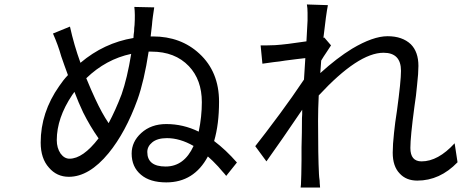

<svg xmlns="http://www.w3.org/2000/svg" viewBox="-20 -808 2067 859"><path d="M846 -155Q785 -190 727 -190Q684 -190 661 -171Q639 -153 639 -128Q639 -63 721 -63Q804 -63 846 -155ZM567 -567Q454 -543 366 -458Q389 -402 406 -366Q436 -301 466 -257Q497 -315 524 -386Q549 -457 567 -567ZM313 -397 303 -383Q234 -280 234 -181Q234 -146 251 -121Q268 -98 291 -98Q351 -98 421 -189Q383 -243 352 -305Q332 -347 313 -397ZM654 -645H664Q789 -645 872 -568Q960 -487 960 -353Q960 -252 938 -177Q990 -138 1040 -81L992 -21L984 -31L975 -41Q968 -49 956 -63Q930 -91 910 -108Q848 8 724 8Q651 8 611 -26Q569 -61 569 -121Q569 -174 612 -213Q656 -253 724 -253Q800 -253 869 -219Q883 -286 883 -351Q883 -451 825 -512Q763 -577 658 -577H645Q625 -446 595 -362Q542 -216 466 -123Q379 -17 288 -17Q234 -17 199 -58Q162 -99 162 -170Q162 -305 245 -423Q263 -450 284 -472L276 -494L268 -516Q257 -546 254 -556Q240 -606 217 -658L293 -689Q311 -607 340 -527Q445 -616 577 -638L578 -653L580 -668Q580 -673 580.5 -682.5Q581 -692 582 -696Q585 -745 581 -777L670 -775Q667 -759 664 -734Q663 -727 661.5 -714Q660 -701 660 -697Z M2014 -167 2027 -82Q1948 0 1847 0Q1797 0 1768 -32Q1737 -64 1737 -125Q1737 -161 1743 -215Q1747 -256 1756 -313Q1774 -445 1774 -491Q1774 -572 1696 -572Q1583 -572 1406 -381Q1403 -320 1403 -267Q1403 -109 1407 -30L1408 -16L1410 0Q1410 5 1410.5 12Q1411 19 1411.5 23.5Q1412 28 1412 31H1325Q1326 27 1326.5 17Q1327 7 1327 2Q1328 -9 1328 -28Q1328 -67 1329 -92V-149Q1330 -171 1330.5 -214.5Q1331 -258 1331 -280Q1331 -289 1332 -297V-317Q1240 -181 1172 -86L1122 -154Q1161 -203 1233 -300Q1287 -373 1340 -452L1343 -500L1346 -548Q1337 -547 1307 -543.5Q1277 -540 1256 -537L1230 -533L1204 -530Q1156 -523 1154 -523L1146 -605Q1157 -604 1211 -606Q1259 -609 1351 -623Q1356 -708 1356 -716V-751Q1356 -772 1353 -788L1447 -785Q1439 -745 1427 -639L1431 -640L1461 -605Q1457 -599 1440 -573L1428 -555L1417 -537L1415 -509L1413 -481Q1488 -549 1555 -590Q1649 -646 1714 -646Q1780 -646 1818 -610Q1852 -576 1852 -513Q1852 -480 1846 -428Q1846 -426 1841 -380L1834 -330Q1816 -196 1816 -146Q1816 -86 1866 -86Q1940 -86 2014 -167Z"/></svg>

Font: Source Han Sans Regular
Style: Regular
Weight: 400
Designer: Ryoko NISHIZUKA  (kana & ideographs); Paul D. Hunt (Latin, Greek & Cyrillic); Wenlong ZHANG  (bopomofo); Sandoll Communi
Foundry: Adobe Systems Incorporated
Version: Version 1.00 January 18, 2024, initial release